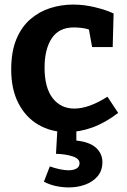

<svg xmlns="http://www.w3.org/2000/svg" viewBox="-20 -566 556 840"><path d="M273 12Q204 12 148.5 -20Q93 -52 61 -113.5Q29 -175 29 -262Q29 -341 52 -395.5Q75 -450 114 -483Q153 -516 201 -531Q249 -546 300 -546Q348 -546 397 -534Q446 -522 477 -507L473 -360H383L369 -437Q354 -442 336 -444Q318 -446 303 -446Q238 -446 206.5 -398.5Q175 -351 175 -270Q175 -182 210.5 -136.5Q246 -91 305 -91Q369 -91 450 -143L497 -72Q441 -29 384.5 -8.5Q328 12 273 12ZM281 254Q253 254 225 248Q197 242 172 229L198 162Q217 169 239.5 174Q262 179 280 179Q301 179 314.5 171.5Q328 164 328 148Q328 128 297.5 118Q267 108 225 107L231 0H314V49Q372 55 400 80.5Q428 106 428 143Q428 180 407.5 204.5Q387 229 353.5 241.5Q320 254 281 254Z"/></svg>

Font: Bitter
Style: Bold
Weight: 700
Designer: Sol Matas, and Bitter project Authors
Foundry: Sol Matas
Version: Version 2.001